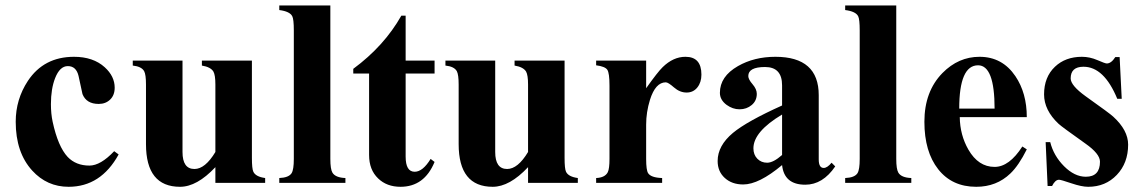

<svg xmlns="http://www.w3.org/2000/svg" viewBox="-20 -682 4263 716"><path d="M422.4 -106Q356 14.6 235.8 14.6Q155.3 14.6 100.1 -45.9Q38.6 -113.3 38.6 -228Q38.6 -311.5 84 -380.4Q143.6 -470.2 255.9 -470.2Q327.6 -470.2 370.6 -431.2Q407.7 -397.5 407.7 -355Q407.7 -327.1 390.9 -310.8Q374 -294.4 348.1 -294.4Q302.2 -294.4 287.6 -331.1Q280.3 -364.7 272.9 -398.9Q264.2 -435.5 232.9 -435.5Q203.1 -435.5 185.5 -390.6Q169.9 -350.6 169.9 -293.5Q169.9 -257.8 176.3 -228Q196.3 -135.3 232.4 -96.7Q263.2 -64.5 313.5 -64.5Q355 -64.5 405.8 -118.2Z M968.8 0H783.2V-58.6Q714.4 14.6 651.4 14.6Q524.4 14.6 524.4 -144.5V-366.7Q524.4 -403.8 517.6 -416.5Q507.8 -434.1 475.1 -437.5V-456.1H660.6V-115.2Q660.6 -51.8 705.1 -51.8Q745.1 -51.8 783.2 -115.2V-366.7Q783.2 -401.9 775.9 -415Q765.6 -432.1 732.9 -437.5V-456.1H919.4V-93.3Q919.4 -52.7 924.8 -41.5Q933.6 -22.9 968.8 -18.1Z M1268.1 0H1021.5V-18.1Q1056.6 -19.5 1067.4 -36.1Q1075.7 -49.3 1075.7 -89.4V-568.4Q1075.7 -610.8 1069.8 -621.6Q1060.5 -639.6 1021.5 -644.5V-661.6H1211.9V-89.4Q1211.9 -51.3 1219.7 -38.1Q1231 -19.5 1268.1 -18.1Z M1600.6 -78.1Q1562.5 14.6 1473.6 14.6Q1422.4 14.6 1390.1 -16.6Q1356.4 -48.8 1356.4 -104V-407.7H1297.4V-425.3Q1412.6 -510.3 1476.6 -623.5H1492.7V-456.1H1600.6V-407.7H1492.7V-98.1Q1492.7 -41.5 1526.4 -41.5Q1556.6 -41.5 1585.9 -89.4Z M2134.8 0H1949.2V-58.6Q1880.4 14.6 1817.4 14.6Q1690.4 14.6 1690.4 -144.5V-366.7Q1690.4 -403.8 1683.6 -416.5Q1673.8 -434.1 1641.1 -437.5V-456.1H1826.7V-115.2Q1826.7 -51.8 1871.1 -51.8Q1911.1 -51.8 1949.2 -115.2V-366.7Q1949.2 -401.9 1941.9 -415Q1931.6 -432.1 1898.9 -437.5V-456.1H2085.4V-93.3Q2085.4 -52.7 2090.8 -41.5Q2099.6 -22.9 2134.8 -18.1Z M2595.7 -403.8Q2595.7 -375 2580.6 -356Q2565.4 -336.9 2540.5 -336.9Q2515.1 -336.9 2493.4 -356Q2471.7 -375 2462.9 -375Q2424.3 -375 2403.8 -309.6Q2389.6 -263.7 2389.6 -217.3V-89.4Q2389.6 -47.4 2397 -36.1Q2407.7 -19.5 2449.2 -18.1V0H2203.1V-18.1Q2236.3 -19.5 2246.6 -40Q2252.9 -53.2 2252.9 -89.4V-362.8Q2252.9 -409.2 2244.9 -421.6Q2236.8 -434.1 2203.1 -438.5V-456.1H2389.6V-353Q2432.6 -413.6 2451.2 -431.6Q2490.7 -470.2 2536.1 -470.2Q2595.7 -470.2 2595.7 -403.8Z M3094.7 -61.5Q3048.3 6.8 2982.9 6.8Q2904.3 6.8 2896.5 -66.4Q2810.1 5.9 2751.5 5.9Q2709.5 5.9 2682.9 -18.3Q2656.2 -42.5 2656.2 -81.5Q2656.2 -138.7 2713.4 -186.5Q2766.1 -230 2896.5 -288.6V-363.8Q2896.5 -432.1 2833 -432.1Q2770.5 -432.1 2770.5 -398.4Q2770.5 -386.2 2786.4 -367.9Q2802.2 -349.6 2802.2 -332Q2802.2 -306.2 2783.2 -290.3Q2764.2 -274.4 2737.8 -274.4Q2712.4 -274.4 2689.5 -291Q2664.6 -309.6 2664.6 -335.9Q2664.6 -397 2731.9 -435.5Q2792.5 -470.2 2871.6 -470.2Q3033.2 -470.2 3033.2 -327.1V-87.4Q3033.2 -55.7 3051.8 -55.7Q3064.9 -55.7 3081.1 -75.2ZM2896.5 -104V-254.9Q2789.6 -190.9 2789.6 -128.9Q2789.6 -105 2804.2 -90.1Q2818.8 -75.2 2840.8 -75.2Q2863.8 -75.2 2896.5 -104Z M3378.4 0H3131.8V-18.1Q3167 -19.5 3177.7 -36.1Q3186 -49.3 3186 -89.4V-568.4Q3186 -610.8 3180.2 -621.6Q3170.9 -639.6 3131.8 -644.5V-661.6H3322.3V-89.4Q3322.3 -51.3 3330.1 -38.1Q3341.3 -19.5 3378.4 -18.1Z M3809.1 -125Q3778.8 -64.5 3748 -35.2Q3696.3 14.6 3620.6 14.6Q3530.3 14.6 3478.8 -50.8Q3427.2 -116.2 3427.2 -228Q3427.2 -340.8 3494.6 -409.7Q3554.2 -470.2 3632.8 -470.2Q3717.8 -470.2 3766.6 -397.9Q3809.1 -335 3809.1 -245.1H3559.1Q3560.1 -178.2 3591.3 -124Q3628.4 -59.6 3689 -59.6Q3743.7 -59.6 3792.5 -135.7ZM3689 -276.9Q3689 -438.5 3627.4 -438.5Q3557.1 -438.5 3557.1 -276.9Z M4187 -142.6Q4187 -74.2 4144.8 -29.8Q4102.5 14.6 4038.1 14.6Q4013.7 14.6 3975.1 1.5Q3936.5 -11.7 3929.2 -11.7Q3915 -11.7 3903.3 11.7H3886.7L3879.4 -151.9H3896.5Q3909.2 -101.1 3948.2 -62Q3987.3 -22.9 4029.3 -22.9Q4082 -22.9 4082 -79.1Q4082 -108.4 4027.8 -146.5Q3939 -209.5 3927.7 -220.2Q3873.5 -271 3873.5 -330.1Q3873.5 -394.5 3914.1 -433.1Q3953.1 -470.2 4014.6 -470.2Q4043.9 -470.2 4072.5 -457.8Q4101.1 -445.3 4107.4 -445.3Q4124 -445.3 4139.2 -469.2H4155.3L4163.1 -313.5H4146.5Q4097.2 -433.1 4020.5 -433.1Q3972.7 -433.1 3972.7 -389.6Q3972.7 -363.3 4028.3 -323.2Q4119.6 -258.3 4131.3 -247.1Q4187 -196.3 4187 -142.6Z"/></svg>

Font: Dai Banna SIL Book
Style: Bold
Weight: 700
Designer: Victor Gaultney
Foundry: SIL International
Version: Version 2.000